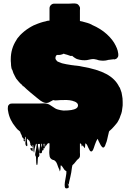

<svg xmlns="http://www.w3.org/2000/svg" viewBox="-20 -821 751 1105"><path d="M685 -206Q684 -193 681.5 -180.5Q679 -168 674 -157Q669 -140 662 -128Q655 -114 648 -107L636 -93Q633 -90 630 -86.5Q627 -83 624 -80L612 -69Q611 -68 609 -67Q607 -66 609 -67Q606 -60 605 -53.5Q604 -47 602 -41Q599 -29 596.5 -17Q594 -5 589 6Q588 11 584.5 18.5Q581 26 576 28Q572 29 569.5 26.5Q567 24 565 22Q559 15 555.5 6.5Q552 -2 547 -10L544 -18Q543 -19 543 -20Q543 -21 542 -22Q537 -15 533 -6Q529 3 526 12L520 30Q519 34 515.5 41.5Q512 49 506 51Q503 51 502 50Q497 48 495 42Q493 38 493 38Q490 33 487.5 27.5Q485 22 483 17Q481 13 478.5 9.5Q476 6 471 4Q470 11 470 17.5Q470 24 468 31Q467 32 466 30Q465 28 464 27Q463 25 462 24Q461 23 460 22Q459 20 458 18Q457 16 455 15Q455 19 452 21Q449 22 449.5 17Q450 12 448 10Q447 8 446 7.5Q445 7 444 6L438 0Q427 -11 429 -10Q431 -9 436.5 -3Q442 3 440 7V57Q440 58 440.5 66.5Q441 75 440 80Q439 80 439 82Q438 86 435 89Q434 90 433 91.5Q432 93 430 94L422 101Q421 103 420 104.5Q419 106 417 108Q416 109 415 110Q414 111 413 113Q412 114 411 115Q410 116 409 118L400 127Q399 128 397 129Q395 130 397 129V130Q394 140 393 150.5Q392 161 390 172Q387 185 384.5 198.5Q382 212 378 226Q377 230 376 237.5Q375 245 374 241Q371 238 369.5 236Q368 234 367 233Q369 236 372.5 242.5Q376 249 376 255Q376 261 366 263Q355 265 353 254.5Q351 244 353.5 227Q356 210 359.5 192.5Q363 175 362 164Q362 164 360 163Q358 162 355 160Q351 157 348 152Q345 147 342 143Q340 139 335 134Q330 129 330 130Q328 138 328.5 147Q329 156 325 164Q324 167 323 161Q322 155 320 152Q319 149 315 141Q312 133 309 124Q306 115 300 108L293 102Q291 100 287 100L279 97Q265 88 265 73L264 66Q263 55 264 45Q265 35 265 26V4L258 3Q255 4 253 7Q251 10 249 12Q247 16 245 17Q244 18 244 21Q242 23 241 22Q240 22 240 21Q240 20 240 15Q239 13 239.5 11Q240 9 239 7Q239 6 238.5 5.5Q238 5 238 5Q235 9 237 17Q237 20 237.5 22.5Q238 25 238 27Q238 29 237 30Q237 32 236 32Q235 33 234 33Q232 33 231 32Q231 32 231 31.5Q231 31 230 31Q231 32 231 36Q231 43 228 44Q228 45 226 45H222Q223 54 220 59Q218 61 214 61Q208 62 206 55Q205 49 207 38.5Q209 28 210 19V8Q210 8 209.5 8Q209 8 208 7Q207 8 202 8Q202 8 201.5 8Q201 8 200 7Q199 8 198.5 8Q198 8 198 12Q198 14 198.5 16.5Q199 19 199 21Q201 31 203 40.5Q205 50 206 60Q206 60 206.5 67Q207 74 206 76Q204 82 199 84Q197 94 197 105Q197 116 195 127Q194 128 192 128Q190 128 190 127Q188 115 188 103.5Q188 92 187 81Q184 78 183 73Q182 71 182.5 68Q183 65 183 62Q184 55 186 46.5Q188 38 189 30L190 20Q190 20 190 19Q190 18 191 17V7H187Q184 14 182.5 21Q181 28 179 36Q178 41 177.5 50.5Q177 60 175 56Q171 46 172 36Q173 26 171 16Q171 14 169.5 13Q168 12 168 14Q167 19 167.5 29Q168 39 168 45.5Q168 52 164 48Q153 37 154 34Q155 31 160.5 31.5Q166 32 167 29Q168 26 157 15Q154 13 154.5 8.5Q155 4 153 0Q152 -2 151.5 -5Q151 -8 149 -11Q146 -13 144.5 -14.5Q143 -16 139 -20L136 -23Q136 -24 135 -24V-9Q135 -6 135.5 -3.5Q136 -1 136 1Q136 3 136.5 5Q137 7 137 9Q137 10 137.5 13.5Q138 17 136 19Q136 21 133 20Q133 20 130 17Q128 15 128 13Q127 12 127 11.5Q127 11 127 11Q126 6 126 1Q126 -4 127 -8Q128 -14 128.5 -20Q129 -26 128 -31Q128 -32 127.5 -32Q127 -32 127 -33Q127 -34 125 -34Q124 -32 124 -27Q124 -23 124.5 -19.5Q125 -16 125 -13Q125 -9 124 -8Q124 -5 121 -8Q120 -8 116 -12.5Q112 -17 112 -18Q111 -19 115 -18Q114 -18 118.5 -15.5Q123 -13 123 -13Q123 -15 123 -15Q123 -15 120.5 -17.5Q118 -20 118 -21Q106 -30 105 -42Q104 -42 103.5 -44.5Q103 -47 102 -48Q101 -50 100 -52Q99 -54 98 -55Q97 -57 97 -59.5Q97 -62 95 -64Q93 -66 90.5 -68Q88 -70 86 -72Q85 -72 83 -74Q79 -78 76 -81.5Q73 -85 70 -89Q35 -131 27 -179V-181Q26 -184 25.5 -187Q25 -190 25 -194V-199Q25 -205 26 -208V-210Q28 -215 32 -219Q35 -222 37 -223Q40 -224 42 -224.5Q44 -225 49 -225H201Q213 -225 226.5 -226Q240 -227 251 -224Q263 -221 272 -214Q279 -210 285 -205.5Q291 -201 298 -197Q307 -192 314.5 -190.5Q322 -189 329 -187Q333 -186 336 -186Q339 -186 343 -185H354Q362 -185 369.5 -185.5Q377 -186 384 -187Q386 -187 388 -187.5Q390 -188 392 -188Q394 -189 396 -189Q398 -189 399 -190Q401 -190 402.5 -190.5Q404 -191 407 -192Q409 -193 410.5 -193Q412 -193 413 -194Q422 -198 426 -204Q426 -205 426.5 -205Q427 -205 427 -206Q429 -210 429 -213Q429 -220 426.5 -224Q424 -228 422 -229Q418 -233 411 -236Q404 -239 399 -240Q398 -240 397 -241Q381 -245 363 -245.5Q345 -246 328 -245Q318 -245 307.5 -243.5Q297 -242 286 -245Q285 -244 284 -244Q274 -239 264 -233Q254 -227 241 -229Q234 -230 227 -233.5Q220 -237 214 -241Q203 -249 193 -257.5Q183 -266 173 -274Q163 -282 153 -290.5Q143 -299 134 -307Q129 -311 124 -316.5Q119 -322 114 -325Q113 -326 112 -325.5Q111 -325 111 -326Q110 -327 109.5 -328.5Q109 -330 108 -331Q108 -331 104 -335Q100 -339 99 -339L97 -341Q93 -345 89 -349.5Q85 -354 82 -358Q72 -368 66 -382Q56 -399 51 -418Q47 -423 46 -429Q43 -443 43 -459Q42 -464 42 -469.5Q42 -475 42 -480Q42 -541 74 -590Q79 -600 85 -606Q91 -614 96 -619Q101 -624 107 -629.5Q113 -635 119 -640Q126 -646 134 -651.5Q142 -657 150 -662Q150 -662 150.5 -662.5Q151 -663 152 -663Q155 -665 158.5 -667Q162 -669 166 -671Q170 -673 173.5 -675Q177 -677 181 -678Q189 -682 198 -685Q207 -688 215 -691Q222 -693 228.5 -695Q235 -697 242 -698Q253 -702 259 -702H267Q284 -702 285.5 -701Q287 -700 281 -699.5Q275 -699 269 -700.5Q263 -702 265 -707V-773Q265 -784 273 -792Q281 -800 292 -800H378Q388 -800 398 -801Q408 -802 418 -800Q426 -799 430 -794Q435 -790 439 -781Q441 -777 440.5 -771.5Q440 -766 440 -761V-700L455 -697Q456 -696 458 -696Q470 -693 483.5 -689Q497 -685 508 -679Q508 -679 508.5 -679Q509 -679 509 -678Q560 -656 595 -624Q630 -592 646 -558Q646 -558 646.5 -557.5Q647 -557 647 -556Q649 -552 649 -551L652 -545Q659 -528 660 -515Q660 -517 660.5 -512Q661 -507 661 -503Q661 -494 655 -488Q651 -483 647.5 -482Q644 -481 642 -480Q639 -478 634 -480Q628 -479 617.5 -478Q607 -477 601 -476Q600 -475 599 -475Q576 -469 549 -474Q543 -476 536 -478Q529 -480 521 -481Q517 -481 512.5 -481Q508 -481 504 -480Q498 -479 492 -477.5Q486 -476 480 -475Q453 -472 427 -480Q420 -482 415.5 -485Q411 -488 409 -489Q405 -491 402 -494Q399 -497 395 -500Q388 -498 386 -499Q381 -500 376 -502.5Q371 -505 366 -506Q362 -507 358.5 -508Q355 -509 351 -510Q349 -512 347 -512Q345 -512 343 -510Q338 -508 330 -506Q326 -505 322.5 -505Q319 -505 314 -505H308Q306 -503 305 -503Q303 -501 301 -497Q300 -494 299.5 -492Q299 -490 299 -485Q300 -479 303.5 -475Q307 -471 311 -467Q317 -464 323.5 -462Q330 -460 334 -458Q335 -458 335 -457.5Q335 -457 336 -457Q347 -454 361 -451.5Q375 -449 394 -446Q394 -446 400 -445.5Q406 -445 410 -444Q413 -444 416 -443.5Q419 -443 421 -443Q429 -442 436.5 -441Q444 -440 451 -438Q540 -423 592 -395Q644 -367 666 -321Q669 -318 670.5 -314Q672 -310 673 -307Q677 -298 679.5 -288.5Q682 -279 683 -269Q686 -257 686 -234V-215Q686 -213 685.5 -210.5Q685 -208 685 -206ZM115 -18Q115 -18 115 -18ZM220 29Q220 28 220.5 26.5Q221 25 221 24Q221 22 221.5 19.5Q222 17 222 15Q222 14 222 11Q222 8 221 6Q221 6 220 6Q219 6 218 7Q217 11 217.5 14.5Q218 18 219 23Q219 24 219.5 25.5Q220 27 220 29ZM228 14Q228 17 228.5 20Q229 23 229 26Q229 23 229.5 19.5Q230 16 230 15L231 7L230 6Q228 8 228 10Q228 12 228 14Z"/></svg>

Font: Rubik Wet Paint
Style: Regular
Weight: 400
Designer: Hubert and Fischer, NaN
Foundry: Hubert and Fischer, NaN
Version: Version 2.200